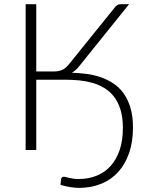

<svg xmlns="http://www.w3.org/2000/svg" viewBox="-20 -728 718 932"><path d="M365.5 -408Q349 -386.5 329 -375Q364.5 -374 400.2 -369.2Q436 -364.5 468.8 -353.2Q501.5 -342 530.2 -323Q559 -304 580 -274.8Q601 -245.5 613.2 -204.8Q625.5 -164 625.5 -109.5Q625.5 -40 606.8 14.5Q588 69 554 106.5Q520 144 472.2 163.8Q424.5 183.5 366.5 184Q323 184 273.5 169.5Q274.5 162.5 275.2 155.5Q276 148.5 276.5 141.5Q277.5 137 280.2 133.5Q283 130 290 130Q294.5 130 300.8 131.8Q307 133.5 315.8 135.5Q324.5 137.5 335.8 139.2Q347 141 362 141Q409.5 141 449 125Q488.5 109 516.8 77.8Q545 46.5 560.8 0.2Q576.5 -46 576.5 -107Q576.5 -158 565 -195.2Q553.5 -232.5 533.5 -258.5Q513.5 -284.5 486.5 -300.8Q459.5 -317 428.8 -325.8Q398 -334.5 364.8 -337.8Q331.5 -341 299.5 -341H156V0H104.5V-707.5H156V-381H237.5Q250 -381 260.2 -382.5Q270.5 -384 279.8 -387.8Q289 -391.5 297.5 -398.5Q306 -405.5 315 -416.5L537 -691.5Q542 -698.5 549 -703Q556 -707.5 565 -707.5H606.5Z"/></svg>

Font: Lato 2
Style: Regular
Weight: 300
Designer: Lukasz Dziedzic with Adam Twardoch and Botio Nikoltchev
Foundry: tyPoland Lukasz Dziedzic
Version: Version 2.015; 2015-08-06; http://www.latofonts.com/